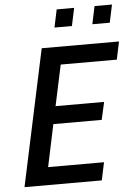

<svg xmlns="http://www.w3.org/2000/svg" viewBox="-59 -920 680 965"><g transform="rotate(-5 281.0 -438.0)"><path d="M25 0 172 -688H562L543 -598H260L216 -392H461L441 -303H197L152 -90H434L415 0ZM436 -786 455 -876H543L524 -786ZM245 -786 264 -876H352L333 -786Z"/></g></svg>

Font: Saira SemiCondensed Medium
Style: Italic
Weight: 500
Width: 4
Italic angle: -12°
Designer: Hector Gatti with collaboration of the Omnibus-Type team
Foundry: Omnibus-Type
Version: Version 1.101